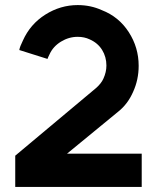

<svg xmlns="http://www.w3.org/2000/svg" viewBox="-20 -742 618 756"><path d="M286 -597Q312 -597 333 -587Q365 -573 382 -545.5Q399 -518 399 -484Q399 -458 387 -432Q379 -414 359 -396L40 -129V-6H538V-137H244L445 -302Q483 -332 504 -380Q526 -428 526 -483Q526 -555 487 -615.5Q448 -676 381 -702Q337 -722 286 -722Q218 -722 158.5 -684.5Q99 -647 70 -582Q58 -558 56 -545L167 -510Q169 -516 175 -528Q189 -559 220 -578Q251 -597 286 -597Z"/></svg>

Font: SUIT ExtraBold
Style: Regular
Weight: 800
Designer: Sunn Youn; Korean Glyphs from Source Han Sans (Sandoll Communications; Soo-young Jang, Joo-yeon Kang)
Foundry: Sunn
Version: Version 1.008